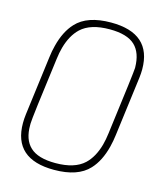

<svg xmlns="http://www.w3.org/2000/svg" viewBox="-117 -877 835 974"><g transform="rotate(15 300.0 -389.5)"><path d="M100 -600Q120 -679 163 -725Q221 -788 346 -788Q559 -788 559 -599Q559 -578 556 -554L516 -244Q512 -211 504 -179Q484 -100 441 -54Q383 9 258 9Q45 9 45 -180Q45 -202 48 -226L88 -536Q92 -570 100 -600ZM522 -599Q521 -676 481 -714Q440 -753 348 -753Q247 -753 197 -706Q157 -668 138 -600Q130 -571 126 -538Q83 -215 83 -188V-180Q82 -103 123 -65Q164 -26 256 -26Q357 -26 407 -73Q447 -111 466 -179Q474 -209 478 -242Q522 -577 522 -597Z"/></g></svg>

Font: Tanohe Sans ExtraLight
Style: Italic
Weight: 200
Designer: Village Type and Design LLC & Cristiano Sobral
Foundry: Cooper Hewitt Smithsonian Design Museum
Version: Version 1.00;September 29, 2021;FontCreator 13.0.0.2655 64-b